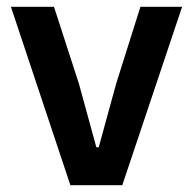

<svg xmlns="http://www.w3.org/2000/svg" viewBox="-20 -542 564 562"><path d="M186 0 12 -522H138L211 -297L262 -111H269L320 -297L391 -522H513L338 0Z"/></svg>

Font: IBM Plex Sans KR SmBld
Style: Regular
Weight: 600
Designer: Mike Abbink; Paul van der Laan; Pieter van Rosmalen; Wujin Sim; Chorong Kim; Dohee Lee;
Foundry: Sandoll Inc.
Version: Version 1.002